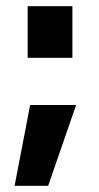

<svg xmlns="http://www.w3.org/2000/svg" viewBox="-20 -475 319 618"><path d="M27 123 77 -137H225L135 123ZM69 -289V-455H213V-289Z"/></svg>

Font: TitilliumText
Style: ExtraBold
Weight: 800
Designer: Accademia di Belle Arti di Urbino and others
Foundry: Accademia di Belle Arti di Urbino and others.
Version: Version 60.001